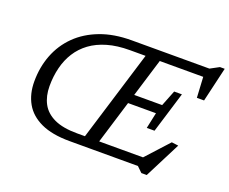

<svg xmlns="http://www.w3.org/2000/svg" viewBox="-120 -913 1361 1140"><g transform="rotate(20 560.0 -342.5)"><path d="M669.5 -688.5H759L548.5 0H458.5ZM542.5 -688.5H1033.5L1089.5 -718.5H1119.5L1068.5 -500H1023L1014.5 -653.5L1035.5 -630H552.5Q473 -630 411.8 -612.2Q350.5 -594.5 306 -561.8Q261.5 -529 233 -484Q204.5 -439 190.8 -384Q177 -329 177 -267Q177 -203.5 202 -156.8Q227 -110 282 -84.2Q337 -58.5 427 -58.5H870.5L822 -35L973.5 -201L1016 -195.5L900 32.5H866L832.5 0H400.5Q289.5 0 219.2 -32.8Q149 -65.5 115.8 -124.2Q82.5 -183 82.5 -261.5Q82.5 -352 112.5 -429.8Q142.5 -507.5 201.2 -565.5Q260 -623.5 345.8 -656Q431.5 -688.5 542.5 -688.5ZM853.5 -230.5H804.5L826 -331H595.5L613.5 -389H844L883.5 -489H932.5L893 -359.5Z"/></g></svg>

Font: Newsreader 12pt
Style: Italic
Weight: 400
Italic angle: -17°
Version: Version 1.003